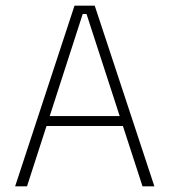

<svg xmlns="http://www.w3.org/2000/svg" viewBox="-20 -659 600 679"><path d="M33.5 0 243.5 -639H315L526 0H484L286 -609.5H272.5L75.5 0ZM133 -213.5V-248.5H426V-213.5Z"/></svg>

Font: Anek Odia ExtraLight
Style: Regular
Weight: 250
Designer: Yesha Goshar & Mahesh Sahu (Odia), Yesha Goshar (Latin)
Foundry: Ek Type
Version: Version 1.003